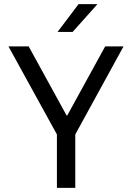

<svg xmlns="http://www.w3.org/2000/svg" viewBox="-20 -911 640 931"><path d="M256 0V-259L21 -686H119L303 -351H306L490 -686H579L345 -259V0ZM259 -756 361 -891H450V-888L332 -756Z"/></svg>

Font: Chivo Mono Light
Style: Regular
Weight: 300
Monospace: yes
Designer: Hector Gatti
Foundry: Omnibus-Type
Version: Version 1.008